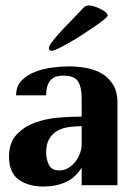

<svg xmlns="http://www.w3.org/2000/svg" viewBox="-20 -678 507 703"><path d="M279 -251V-321Q279 -358 266 -379.5Q253 -401 212 -401Q202 -401 191 -399Q180 -397 170.5 -389.5Q161 -382 155 -367.5Q149 -353 149 -329H39Q39 -362 58.5 -382.5Q78 -403 107.5 -414.5Q137 -426 170.5 -430.5Q204 -435 231 -435Q262 -435 294 -429.5Q326 -424 351.5 -409.5Q377 -395 393.5 -369Q410 -343 410 -302V0H279V-64Q256 -27 220 -11Q184 5 139 5Q84 5 48.5 -20.5Q13 -46 13 -104Q13 -156 41 -185.5Q69 -215 109.5 -229.5Q150 -244 196 -247.5Q242 -251 279 -251ZM197 -54Q215 -54 230 -63Q245 -72 256 -86Q267 -100 273 -117Q279 -134 279 -150V-216Q254 -216 230.5 -212.5Q207 -209 189 -198.5Q171 -188 160 -169Q149 -150 149 -120Q149 -95 159 -74.5Q169 -54 197 -54ZM159 -502Q159 -510 173.5 -528.5Q188 -547 207 -567.5Q226 -588 244.5 -606.5Q263 -625 270 -633Q278 -641 285.5 -649.5Q293 -658 306 -658Q312 -658 323 -655Q334 -652 345.5 -646.5Q357 -641 365.5 -634.5Q374 -628 374 -621Q374 -617 360.5 -606Q347 -595 326.5 -581Q306 -567 281.5 -551Q257 -535 234 -522Q211 -509 193.5 -500.5Q176 -492 170 -492Q159 -492 159 -502Z"/></svg>

Font: Gamine
Style: Bold
Weight: 700
Designer: Tapiwanashe Sebastian Garikayi
Version: Version 1.000